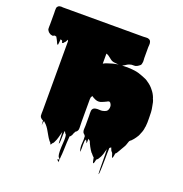

<svg xmlns="http://www.w3.org/2000/svg" viewBox="-157 -840 1136 1190"><g transform="rotate(20 411.0 -244.5)"><path d="M786 -313Q790 -295 791 -276.5Q792 -258 792 -238V-209Q792 -205 791.5 -201.5Q791 -198 791 -195Q791 -191 790.5 -188Q790 -185 790 -182Q790 -179 788 -173Q788 -171 787.5 -168.5Q787 -166 787 -164Q786 -158 784 -152Q782 -146 780 -140L777 -134Q776 -131 775 -128Q774 -125 773 -123Q768 -111 763 -105Q761 -101 758.5 -98Q756 -95 754 -92L748 -84L746 -82L738 -73Q738 -73 736 -71Q733 -69 730 -66.5Q727 -64 725 -61Q723 -57 721.5 -51.5Q720 -46 718 -41Q718 -40 717.5 -39.5Q717 -39 717 -38Q714 -28 707 -17Q703 -9 697 0Q693 6 690 12.5Q687 19 683 24Q682 26 681 27.5Q680 29 679 31L674 37Q672 38 670 40Q669 45 668.5 51Q668 57 666 63Q665 65 664.5 68Q664 71 662 72Q661 72 660 69Q659 66 658 65Q656 60 654 52Q653 50 652.5 47Q652 44 650 42Q646 38 644 35Q644 35 642 33Q640 29 638.5 24.5Q637 20 635 16Q635 16 633 12Q633 13 632.5 13Q632 13 632 14Q631 15 630 15.5Q629 16 628 18Q627 19 625.5 19Q624 19 624 21Q623 32 623 54Q623 76 622.5 101Q622 126 621.5 148Q621 170 620 181Q620 184 618.5 191Q617 198 616 194Q615 183 614.5 160.5Q614 138 614 112.5Q614 87 613.5 65Q613 43 612 32Q608 50 602 68.5Q596 87 585 103Q581 110 577 112Q575 114 573 115Q572 118 571 122Q570 126 569 130Q568 133 567.5 136Q567 139 565 142Q564 143 562.5 143Q561 143 561 142Q558 137 556 124.5Q554 112 553 109Q549 106 546 102.5Q543 99 541 97Q538 94 537 92Q535 90 533.5 88Q532 86 530 85L521 72Q515 63 510.5 54Q506 45 501 35Q501 34 498 27Q495 20 493 19Q493 19 489 15.5Q485 12 484 11Q482 18 482.5 25.5Q483 33 481 40Q480 42 479 38Q478 34 477 32L470 20Q470 21 469.5 21.5Q469 22 469 23Q468 25 466.5 27.5Q465 30 465 32Q464 41 464 55Q464 69 464 82Q464 95 463 101Q462 107 460 99Q453 76 455.5 50.5Q458 25 456 3Q455 1 453 -1Q451 -3 449 -6Q444 -9 440 -16Q440 -17 439.5 -17.5Q439 -18 439 -19Q436 -28 437 -38.5Q438 -49 438 -59V-125Q438 -133 437.5 -141.5Q437 -150 438 -158Q441 -177 461 -180Q472 -182 482.5 -181Q493 -180 503 -181Q520 -184 529 -190Q538 -196 541 -210Q542 -212 542 -214.5Q542 -217 542 -226Q541 -228 541 -230Q541 -232 540 -234L537 -239Q536 -243 534.5 -244.5Q533 -246 531 -247Q530 -248 529.5 -248Q529 -248 528 -249Q527 -250 525 -250Q522 -250 518 -248.5Q514 -247 512 -245Q503 -241 494 -236.5Q485 -232 475 -229Q454 -224 434 -235Q425 -239 423.5 -240.5Q422 -242 417 -246Q415 -245 413 -243Q408 -236 408 -232Q407 -228 407 -221V-75Q407 -66 407.5 -56.5Q408 -47 408 -38Q408 -34 408 -30Q408 -26 407 -22Q407 -21 406.5 -20.5Q406 -20 406 -18Q406 -18 406 -17.5Q406 -17 405 -17Q404 -13 400 -9Q397 -5 392 -3Q390 -1 390 1Q390 2 389.5 2Q389 2 389 3Q388 4 388 5Q388 6 387 7Q387 8 386 8L380 24Q379 24 379 24.5Q379 25 379 25Q378 26 378 26.5Q378 27 377 28Q376 31 373 33.5Q370 36 370 36Q369 36 369 36.5Q369 37 368 37Q366 52 365 78.5Q364 105 363 131.5Q362 158 360 173Q360 179 359 190Q358 201 357.5 208Q357 215 356 209Q345 198 346 196Q347 194 352 194.5Q357 195 358 193Q359 191 348 180Q342 165 342 140.5Q342 116 344 91.5Q346 67 345 52Q345 47 344 42.5Q343 38 342 34Q340 32 337.5 29.5Q335 27 336 28Q336 27 335.5 27Q335 27 335 26Q334 24 332 20Q331 19 331 18.5Q331 18 330 17Q328 17 328 18Q326 37 326 56Q326 75 324 95Q324 96 322 99.5Q320 103 320 102Q318 82 318 63.5Q318 45 316 26Q316 27 315.5 28Q315 29 315 31Q310 49 305.5 66.5Q301 84 292 101Q291 104 289 107Q287 110 284 112L281 115Q280 116 279 119Q278 122 276 124Q275 125 272 123Q271 121 270.5 118Q270 115 268 113Q265 111 262 107.5Q259 104 259 104V103Q250 92 243 79Q236 66 228 53Q221 40 212 28Q203 16 191 6Q191 5 189.5 4Q188 3 189 4L187 2Q184 8 184 15Q181 37 181.5 29.5Q182 22 179 0L171 -3Q170 -5 168.5 -6Q167 -7 165 -8Q158 -15 157 -23Q156 -31 156.5 -39.5Q157 -48 157 -55V-515L153 -522Q152 -522 152 -521Q152 -520 151 -519Q151 -517 149 -515Q148 -514 148 -513Q148 -512 147 -511Q146 -508 143.5 -505Q141 -502 138 -500Q135 -497 134.5 -495Q134 -493 129 -492Q124 -491 124 -495.5Q124 -500 122 -504Q122 -505 118.5 -506.5Q115 -508 114 -508Q113 -509 112 -509Q111 -509 110 -510Q109 -500 108.5 -490Q108 -480 106 -471Q106 -471 102 -473Q97 -478 95 -486Q91 -493 87.5 -501Q84 -509 79 -516Q79 -517 75 -517Q71 -517 71 -517.5Q71 -518 71 -519Q67 -519 63.5 -516.5Q60 -514 56 -513Q52 -513 51 -514Q43 -514 35 -520Q26 -525 21 -534Q19 -536 17 -542Q16 -550 16.5 -558.5Q17 -567 17 -574V-649Q17 -656 16.5 -664Q16 -672 17 -679Q17 -685 20 -689Q21 -691 24 -694Q29 -699 36 -700Q46 -702 56 -700H586Q595 -700 605.5 -701Q616 -702 624 -698Q635 -693 637 -680Q639 -673 638 -664Q637 -655 637 -648V-578Q637 -571 638 -562.5Q639 -554 637 -546Q637 -542 635 -536Q632 -529 625 -525Q622 -522 618 -520Q614 -518 611 -516Q601 -511 589 -512Q577 -513 566 -509Q555 -506 546 -499.5Q537 -493 526 -488Q525 -488 524.5 -487.5Q524 -487 523 -487H533Q556 -489 590.5 -486Q625 -483 647 -474Q649 -473 650.5 -473Q652 -473 653 -472L661 -469L676 -463Q684 -460 691 -456.5Q698 -453 704 -448Q704 -448 704.5 -448Q705 -448 705 -447Q729 -432 747 -408Q762 -390 771 -367Q773 -363 773 -360Q778 -351 781 -339Q784 -327 786 -313ZM407 -523V-457Q408 -458 409 -458Q410 -458 411 -459Q415 -461 418.5 -463Q422 -465 426 -466Q429 -467 432 -468Q435 -469 438 -470Q452 -475 465.5 -478.5Q479 -482 492 -484Q494 -484 496.5 -484.5Q499 -485 502 -485Q500 -485 497.5 -485.5Q495 -486 493 -486Q488 -487 482.5 -487Q477 -487 472 -488Q456 -490 445.5 -499Q435 -508 423 -516Q420 -518 417 -519.5Q414 -521 411 -522Q412 -522 409.5 -522.5Q407 -523 407 -523Z"/></g></svg>

Font: Rubik Wet Paint
Style: Regular
Weight: 400
Designer: Hubert and Fischer, NaN
Foundry: Hubert and Fischer, NaN
Version: Version 2.200